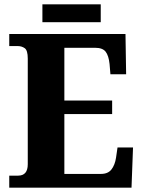

<svg xmlns="http://www.w3.org/2000/svg" viewBox="-20 -872 663 892"><path d="M23 0V-56H64Q109 -56 109 -109V-600Q109 -638 95 -648Q81 -658 62 -658H23V-714H563L566 -527H493L489 -575Q485 -613 471 -631.5Q457 -650 422 -650H279V-405H501V-342H279V-64H449Q482 -64 498 -85Q514 -106 519 -139L526 -187H598L591 0ZM177 -769V-852H448V-769Z"/></svg>

Font: Noto Serif Ethiopic SemiCondensed ExtraBold
Style: Regular
Weight: 800
Width: 4
Designer: Monotype Design Team
Foundry: Monotype Imaging Inc.
Version: Version 2.102; ttfautohint (v1.8.4.7-5d5b)